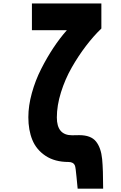

<svg xmlns="http://www.w3.org/2000/svg" viewBox="-20 -937 707 1123"><path d="M312.5 -250Q312.5 -145.8 401.7 -145.8Q406.9 -145.8 421.2 -146.2Q435.5 -146.5 443.4 -146.5Q511.7 -146.5 541.3 -109.7Q571 -72.9 577.5 -5.9Q583.3 55.3 583.3 166.7H434.2L427.7 99.6Q422.5 43 418.6 32.6Q410.2 10.4 380.9 10.4Q300.8 10.4 246.7 -25.4Q192.7 -61.2 169.3 -118.5Q145.8 -175.8 145.8 -251.3Q145.8 -318.4 166.3 -392.6Q186.8 -466.8 220.7 -533.5Q254.6 -600.3 292.3 -657.2Q330.1 -714.2 371.1 -760.4H166.7V-916.7H572.9V-770.2Q527.3 -726.6 483.1 -668.6Q438.8 -610.7 399.7 -542.3Q360.7 -474 336.6 -396.8Q312.5 -319.7 312.5 -250Z"/></svg>

Font: Monoid
Style: Bold
Weight: 700
Width: 4
Designer: Andreas Larsen (@larsenwork)
Version: Version 0.61